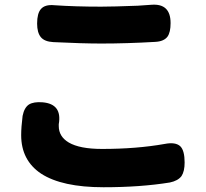

<svg xmlns="http://www.w3.org/2000/svg" viewBox="-20 -746 864 807"><path d="M415 41Q241 41 153 -16Q69 -72 69 -178Q69 -211 75 -259Q82 -294 102 -307Q122 -319 159 -316Q242 -309 227 -224Q227 -220 227 -216Q227 -172 269 -147Q315 -120 409 -120Q554 -120 672 -141Q718 -150 738 -131Q756 -113 756 -63Q756 -26 743 -6Q728 14 694 21Q571 41 415 41ZM406 -563Q326 -563 204 -569Q167 -571 151.5 -590Q136 -609 136 -647Q136 -690 152 -708Q169 -728 209 -724Q296 -718 405 -718Q455 -718 559 -722Q597 -724 617 -726Q697 -732 697 -649Q697 -610 684 -592Q669 -572 633 -570Q512 -563 406 -563Z"/></svg>

Font: GenSenRounded TW H
Style: Regular
Weight: 900
Version: Version 1.501;PS 1;hotconv 16.6.51;makeotf.lib2.5.65220